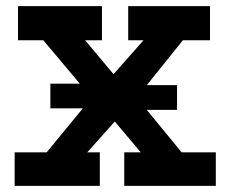

<svg xmlns="http://www.w3.org/2000/svg" viewBox="-20 -609 752 629"><path d="M145 -335H312L420 -330H560V-249H405L307 -254H145ZM28 0V-110H133L280 -289L122 -477H39V-589H314V-477H259L352 -366L450 -477H400V-589H668V-477H579L428 -289L575 -110H687V0H387V-110H441L356 -211L266 -110H307V0Z"/></svg>

Font: Podkova ExtraBold
Style: Regular
Weight: 800
Designer: Ilya Yudin
Foundry: Cyreal (www.cyreal.org)
Version: Version 2.103